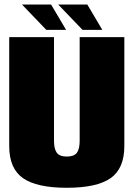

<svg xmlns="http://www.w3.org/2000/svg" viewBox="-20 -842 604 864"><path d="M280.5 3Q416.5 3 478 -40.5Q539.5 -84 539.5 -184.5V-675H338.5V-208.5Q338.5 -171.5 326 -154.5Q313.5 -137.5 280.5 -137.5Q248 -137.5 235.5 -154.8Q223 -172 223 -208.5V-675H21.5V-184.5Q21.5 -84 83.2 -40.5Q145 3 280.5 3ZM351.5 -707.5H440.5L373 -821.5H242ZM188.5 -707.5H277.5L210 -821.5H79Z"/></svg>

Font: Anybody Condensed Black
Style: Regular
Weight: 900
Width: 3
Designer: Tyler Finck
Foundry: Etcetera Type Company
Version: Version 1.113;gftools[0.9.25]